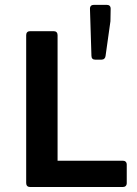

<svg xmlns="http://www.w3.org/2000/svg" viewBox="-20 -750 548 770"><path d="M340.8 -714.8 346.7 -526.4C346.7 -515.6 352.5 -510.7 362.3 -510.7H386.7C396.5 -510.7 402.3 -516.6 403.3 -525.4L422.9 -665L423.8 -714.8C423.8 -725.6 418 -730.5 408.2 -730.5H356.4C346.7 -730.5 340.8 -725.6 340.8 -714.8ZM85 -609.4V-15.6C85 -5.9 90.8 0 100.6 0H472.7C482.4 0 488.3 -5.9 488.3 -15.6V-89.8C488.3 -99.6 482.4 -105.5 472.7 -105.5H210.9V-609.4C210.9 -619.1 205.1 -625 195.3 -625H100.6C90.8 -625 85 -619.1 85 -609.4Z"/></svg>

Font: Ed Sans Neue SemiBold
Style: Regular
Weight: 600
Designer: Stephen Hutchings
Version: Version 1.004;PS 001.004;hotconv 1.0.88;makeotf.lib2.5.64775